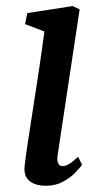

<svg xmlns="http://www.w3.org/2000/svg" viewBox="-20 -586 348 616"><path d="M127 10Q93.5 10 74.5 -5.5Q55.5 -21 59 -53.5Q61.5 -78.5 68.8 -126.2Q76 -174 85.5 -234.5Q95 -295 104.8 -360Q114.5 -425 122.5 -485L60.5 -508.5L67.5 -544L213 -566.5L235.5 -556L165 -89Q162 -71 166.8 -62Q171.5 -53 180 -53Q190 -53 201.5 -59.8Q213 -66.5 230.5 -83L243.5 -57Q238.5 -50 223.2 -33.8Q208 -17.5 183.5 -3.8Q159 10 127 10Z"/></svg>

Font: Merriweather
Style: Italic
Weight: 400
Italic angle: -7.8°
Designer: Eben Sorkin
Foundry: Eben Sorkin
Version: Version 2.100